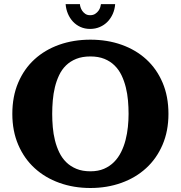

<svg xmlns="http://www.w3.org/2000/svg" viewBox="-20 -916 894 950"><path d="M813.5 -352.5Q813.5 -267.6 784.2 -199.5Q754.9 -131.3 703.1 -84Q651.4 -36.6 580.6 -11.2Q509.8 14.2 427.2 14.2Q344.7 14.2 273.9 -11.2Q203.1 -36.6 151.4 -84Q99.6 -131.3 70.3 -199.5Q41 -267.6 41 -352.5Q41 -439 70.1 -507.1Q99.1 -575.2 150.6 -622.3Q202.1 -669.4 272.9 -694.6Q343.8 -719.7 427.2 -719.7Q510.7 -719.7 581.5 -694.6Q652.3 -669.4 703.9 -622.3Q755.4 -575.2 784.4 -507.1Q813.5 -439 813.5 -352.5ZM616.2 -352.5Q616.2 -384.8 613.3 -418.5Q610.4 -452.1 602.5 -483.9Q594.7 -515.6 581.3 -543.5Q567.9 -571.3 546.9 -592Q525.9 -612.8 496.3 -624.8Q466.8 -636.7 427.2 -636.7Q387.2 -636.7 357.4 -624.8Q327.6 -612.8 306.6 -592.3Q285.6 -571.8 272.5 -543.9Q259.3 -516.1 251.7 -484.6Q244.1 -453.1 241.2 -419.2Q238.3 -385.3 238.3 -352.5Q238.3 -320.3 241.2 -286.6Q244.1 -252.9 252 -221.4Q259.8 -189.9 273.2 -162.1Q286.6 -134.3 307.6 -113.5Q328.6 -92.8 358.2 -80.6Q387.7 -68.4 427.2 -68.4Q465.8 -68.4 494.6 -80.8Q523.4 -93.3 544.4 -114.5Q565.4 -135.7 579.3 -163.8Q593.3 -191.9 601.3 -223.4Q609.4 -254.9 612.8 -288.1Q616.2 -321.3 616.2 -352.5ZM549.8 -895.5Q547.9 -869.6 538.1 -847.4Q528.3 -825.2 512.2 -808.6Q496.1 -792 474.1 -782.5Q452.1 -772.9 425.8 -772.9Q399.4 -772.9 377.9 -782.7Q356.4 -792.5 340.8 -809.3Q325.2 -826.2 315.9 -848.4Q306.6 -870.6 304.7 -895.5H375.5Q375.5 -890.1 378.2 -880.9Q380.9 -871.6 386.7 -862.8Q392.6 -854 402.1 -847.4Q411.6 -840.8 425.8 -840.8Q440.9 -840.8 450.9 -847.4Q460.9 -854 467.3 -862.8Q473.6 -871.6 476.3 -880.9Q479 -890.1 479.5 -895.5Z"/></svg>

Font: Aclonica
Style: Regular
Weight: 400
Designer: Astigmatic (AOETI)
Foundry: Astigmatic (AOETI)
Version: Version 1.000